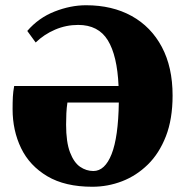

<svg xmlns="http://www.w3.org/2000/svg" viewBox="-20 -692 706 732"><path d="M28 -276Q28 -303 29 -322.5Q30 -342 34 -364H432Q427 -480 391 -538.5Q355 -597 278 -597Q232 -597 190 -579Q148 -561 116 -530L84 -574Q127 -624 188 -648Q249 -672 308 -672Q408 -672 482 -631Q556 -590 597 -513Q638 -436 638 -328Q638 -238 612.5 -172.5Q587 -107 543.5 -64.5Q500 -22 445.5 -1Q391 20 332 20Q228 20 160.5 -20Q93 -60 60.5 -127Q28 -194 28 -276ZM336 -40Q380 -40 405.5 -104.5Q431 -169 433 -301H237Q234 -281 233 -260Q232 -239 232 -217Q232 -150 247 -111Q262 -72 285.5 -56Q309 -40 336 -40Z"/></svg>

Font: Source Serif Pro Black
Style: Regular
Weight: 900
Designer: Frank Grießhammer
Foundry: Adobe Systems Incorporated
Version: Version 3.001;hotconv 1.0.111;makeotfexe 2.5.65597